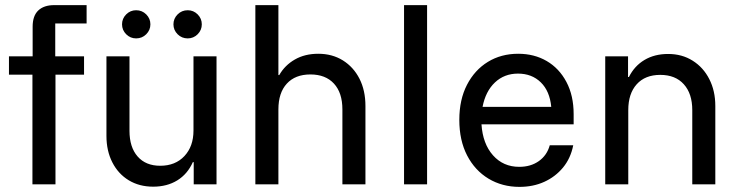

<svg xmlns="http://www.w3.org/2000/svg" viewBox="-20 -720 2887 750"><path d="M106.7 0V-428.3H15V-500H107.5V-615.8Q107.5 -658.3 129.6 -679.2Q151.7 -700 191.7 -700H318.3V-628.3H195.8V-500H308.3V-428.3H196.7V0Z M578.3 9.2Q524.2 9.2 482.9 -15.8Q441.7 -40.8 418.8 -85.8Q395.8 -130.8 395.8 -189.2V-500H485.8V-209.2Q485.8 -145 517.5 -108.8Q549.2 -72.5 605.8 -72.5Q665 -72.5 700.4 -110.4Q735.8 -148.3 735.8 -210V-500H825.8V0H736.7V-86.7H733.3Q712.5 -40 672.5 -15.4Q632.5 9.2 578.3 9.2ZM713.3 -570Q690 -570 673.8 -586.2Q657.5 -602.5 657.5 -625Q657.5 -647.5 673.8 -663.8Q690 -680 713.3 -680Q735.8 -680 752.1 -663.8Q768.3 -647.5 768.3 -625Q768.3 -602.5 752.1 -586.2Q735.8 -570 713.3 -570ZM511.7 -570Q489.2 -570 472.9 -586.2Q456.7 -602.5 456.7 -625Q456.7 -647.5 472.9 -663.8Q489.2 -680 511.7 -680Q535 -680 551.2 -663.8Q567.5 -647.5 567.5 -625Q567.5 -602.5 551.2 -586.2Q535 -570 511.7 -570Z M977.5 0V-700H1067.5V-426.7H1070.8Q1092.5 -465 1131.7 -487.5Q1170.8 -510 1223.3 -510Q1277.5 -510 1319.2 -484.2Q1360.8 -458.3 1384.2 -412.5Q1407.5 -366.7 1407.5 -305.8V0H1317.5V-292.5Q1317.5 -357.5 1284.6 -393.3Q1251.7 -429.2 1192.5 -429.2Q1133.3 -429.2 1100.4 -393.3Q1067.5 -357.5 1067.5 -292.5V0Z M1558.3 0V-700H1648.3V0Z M2009.2 10Q1941.7 10 1888.3 -22.1Q1835 -54.2 1804.6 -112.9Q1774.2 -171.7 1774.2 -251.7Q1774.2 -330.8 1804.2 -388.8Q1834.2 -446.7 1885.8 -478.3Q1937.5 -510 2004.2 -510Q2066.7 -510 2115.4 -481.7Q2164.2 -453.3 2192.5 -400Q2220.8 -346.7 2220.8 -274.2V-234.2H1860.8Q1865.8 -158.3 1905.8 -113.3Q1945.8 -68.3 2008.3 -68.3Q2053.3 -68.3 2085 -90.8Q2116.7 -113.3 2127.5 -152.5H2219.2Q2209.2 -101.7 2179.2 -65.4Q2149.2 -29.2 2105.8 -9.6Q2062.5 10 2009.2 10ZM1865 -302.5H2133.3Q2127.5 -364.2 2092.5 -398.3Q2057.5 -432.5 2003.3 -432.5Q1950 -432.5 1913.3 -397.9Q1876.7 -363.3 1865 -302.5Z M2344.2 0V-500H2433.3V-419.2H2436.7Q2458.3 -462.5 2497.5 -485.8Q2536.7 -509.2 2590 -509.2Q2644.2 -509.2 2685.8 -482.9Q2727.5 -456.7 2750.8 -410.8Q2774.2 -365 2774.2 -305.8V0H2684.2V-290Q2684.2 -354.2 2651.2 -390.8Q2618.3 -427.5 2559.2 -427.5Q2500 -427.5 2467.1 -390.8Q2434.2 -354.2 2434.2 -290V0Z"/></svg>

Font: Funnel Sans Light
Style: Regular
Weight: 400
Version: Version 1.000